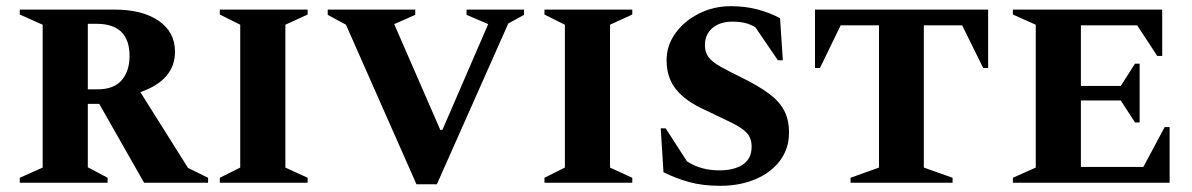

<svg xmlns="http://www.w3.org/2000/svg" viewBox="-20 -591 3855 621"><path d="M44 0V-16L118 -49V-511L44 -544V-560H350Q441 -560 493.5 -523.5Q546 -487 546 -424Q546 -332 434 -293L588 -48L653 -16V0H446L301 -255H264V-50L328 -16V0ZM292 -514H264V-302H295Q348 -302 373.5 -331.5Q399 -361 399 -410Q399 -514 292 -514Z M691 0V-16L757 -49V-511L691 -544V-560H975V-544L903 -511V-49L975 -16V0Z M1327 5 1099 -511 1040 -543V-560H1323V-543L1255 -513L1404 -171H1411L1559 -513L1489 -543V-560H1675V-543L1624 -515L1393 5Z M1741 0V-16L1807 -49V-511L1741 -544V-560H2025V-544L1953 -511V-49L2025 -16V0Z M2310 10Q2253 10 2209.5 -2Q2166 -14 2126 -34L2117 -176H2133L2202 -69Q2247 -40 2306 -40Q2355 -40 2383 -59Q2411 -78 2411 -116Q2411 -144 2396 -160.5Q2381 -177 2347.5 -193.5Q2314 -210 2259 -236Q2197 -264 2166.5 -302Q2136 -340 2136 -396Q2136 -444 2164.5 -483.5Q2193 -523 2240.5 -547Q2288 -571 2344 -571Q2390 -571 2430 -560.5Q2470 -550 2503 -532L2512 -396H2496L2423 -503Q2406 -513 2388.5 -517Q2371 -521 2349 -521Q2309 -521 2284.5 -500.5Q2260 -480 2260 -445Q2260 -422 2271.5 -406.5Q2283 -391 2309.5 -376Q2336 -361 2379 -340Q2432 -314 2466 -289Q2500 -264 2516 -234Q2532 -204 2532 -162Q2532 -110 2502.5 -71Q2473 -32 2422.5 -11Q2372 10 2310 10Z M2731 0V-16L2823 -49V-509H2699L2632 -371H2616V-560H3176V-371H3160L3092 -509H2968V-49L3061 -16V0Z M3256 0V-16L3330 -49V-511L3256 -544V-560H3739V-410H3723L3658 -509H3476V-313H3605L3651 -385H3666V-195H3651L3605 -266H3476V-51H3678L3747 -180H3763V0Z"/></svg>

Font: Spectral SC
Style: Bold
Weight: 700
Designer: Jean-Baptiste Levee
Foundry: Production Type
Version: Version 2.001